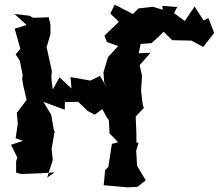

<svg xmlns="http://www.w3.org/2000/svg" viewBox="-20 -770 953 822"><path d="M201 -423 200 -444 202 -466 177 -579 180 -569 196 -624V-663L189 -696L122 -694L104 -703L42 -710L94 -663L43 -647L67 -561L47 -537L65 -510L77 -449L75 -431L80 -402L94 -342L52 -287L56 -240L47 -178L78 -167L27 -150L54 -96L49 -80V-31L70 -25L149 -28L214 -32L182 -10L206 -85L201 -132L214 -208L211 -211L199 -279L166 -334L257 -300L258 -333L315 -334L355 -295L386 -279L418 -303L438 -266L446 -256L449 -199L486 -161L459 -154L444 -56L430 -41L424 23L524 32L568 30L604 2L567 -60L563 -125L573 -158L564 -161V-195L561 -271L596 -308L591 -322L584 -381L588 -446L578 -491L624 -544L574 -542L582 -582L628 -585C646 -601 664 -617 681 -634L717 -598L800 -596L850 -569L897 -629L872 -693L852 -682L813 -742L771 -680L725 -714L739 -740L675 -745L677 -728L634 -741L573 -734L549 -710L471 -750L452 -712L489 -677L427 -617L438 -590L486 -573L442 -525L423 -460L426 -418L437 -396L408 -445L367 -425L282 -440L286 -391L235 -439L206 -387Z"/></svg>

Font: Asimov Aggro
Style: Condensed
Weight: 500
Designer: Google
Version: Version 2.000980; 2014